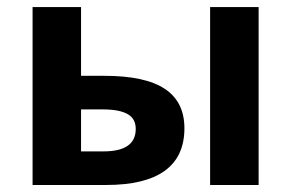

<svg xmlns="http://www.w3.org/2000/svg" viewBox="-20 -527 830 547"><path d="M210.9 -311H277.3Q393.6 -311 449.5 -273.9Q505.4 -236.8 505.4 -161.6Q505.4 -81.1 449.5 -40.5Q393.6 0 282.7 0H72.8V-506.8H210.9ZM366.7 -159.7Q366.7 -189 343.3 -202.1Q319.8 -215.3 272.9 -215.3H210.9V-95.7H274.9Q366.7 -95.7 366.7 -159.7ZM716.8 0H578.6V-506.8H716.8Z"/></svg>

Font: Bpm'online Open Sans
Style: Bold
Weight: 700
Foundry: Ascender Corporation
Version: Version 1.10